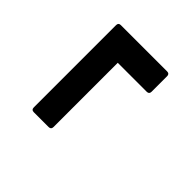

<svg xmlns="http://www.w3.org/2000/svg" viewBox="-28 -542 628 628"><g transform="rotate(-45 286.0 -228.0)"><path d="M424.3 -109.3Q413.1 -109.3 413.1 -120.5V-254.5H115.7Q104.6 -254.5 104.6 -265.9V-334.7Q104.6 -345.5 115.7 -345.5H496.3Q507.4 -345.5 507.4 -334.7V-120.5Q507.4 -109.3 496.3 -109.3Z"/></g></svg>

Font: Sofia Sans Semi Condensed
Style: Italic
Weight: 400
Italic angle: -9°
Designer: Botio Nikoltchev, Ani Petrova
Foundry: lettersoup
Version: Version 4.101